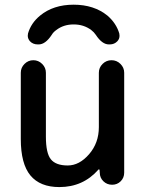

<svg xmlns="http://www.w3.org/2000/svg" viewBox="-20 -798 609 807"><path d="M481.4 -657.2Q482.4 -651.4 482.4 -647.5Q482.4 -634.8 473.6 -625Q460.9 -611.3 441.4 -611.3H437.5Q409.2 -611.3 382.8 -651.4Q375 -663.1 363.3 -671.9Q332 -695.3 289.6 -695.3Q247.1 -695.3 216.8 -671.9Q204.1 -663.1 197.3 -651.4Q170.9 -611.3 142.6 -611.3H138.7Q118.2 -611.3 105.5 -625Q96.7 -635.7 96.7 -647.5Q96.7 -652.3 97.7 -657.2Q110.4 -701.2 148.4 -732.4Q204.1 -778.3 289.6 -778.3Q375 -778.3 431.6 -732.4Q468.8 -700.2 481.4 -657.2ZM398.4 -84Q398.4 -85 396.5 -85.9Q394.5 -86.9 393.6 -85Q329.1 -11.7 229.5 -11.7Q148.4 -11.7 107.9 -60.5Q67.4 -109.4 67.4 -213.9V-492.2Q67.4 -513.7 83 -529.3Q98.6 -544.9 120.1 -544.9Q141.6 -544.9 157.2 -529.3Q172.9 -513.7 172.9 -492.2V-223.6Q172.9 -154.3 193.8 -128.4Q214.8 -102.5 264.6 -102.5Q313.5 -102.5 354.5 -149.9Q395.5 -197.3 395.5 -263.7V-492.2Q395.5 -513.7 411.1 -529.3Q426.8 -544.9 448.7 -544.9Q470.7 -544.9 486.3 -529.3Q502 -513.7 502 -492.2V-72.3Q502 -50.8 487.3 -36.1Q472.7 -21.5 451.2 -21.5Q429.7 -21.5 414.6 -36.1Q399.4 -50.8 399.4 -72.3Z"/></svg>

Font: Gen Jyuu Gothic Medium
Style: Regular
Weight: 500
Designer: [Source Han Sans]
Ryoko NISHIZUKA  (kana & ideographs); Paul D. Hunt (Latin, Greek & Cyrillic); Wenlong ZHANG  (bopomofo
Version: Version 1.002.20150607